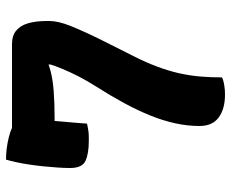

<svg xmlns="http://www.w3.org/2000/svg" viewBox="-85 -675 770 640"><g transform="rotate(-90 300.0 -355.0)"><path d="M88 -720Q107 -720 126 -717.5Q145 -715 163 -710.5Q181 -706 195 -699.5Q209 -693 217.5 -684.5Q226 -676 226 -666Q226 -661 224 -639.5Q222 -618 219.5 -589Q217 -560 214.5 -530Q212 -500 210 -478Q208 -456 208 -450Q204 -449 198.5 -448Q193 -447 187.5 -446Q182 -445 176 -444.5Q170 -444 163.5 -444Q157 -444 150 -444Q108 -444 84 -455Q60 -466 60 -506Q60 -524 61.5 -547Q63 -570 65.5 -594.5Q68 -619 71.5 -642.5Q75 -666 79.5 -686.5Q84 -707 88 -720ZM362 0Q358 2 353.5 3.5Q349 5 344 6Q339 7 332.5 8Q326 9 319.5 9.5Q313 10 305 10Q257 10 228.5 -11Q200 -32 200 -75Q200 -115 209 -156Q218 -197 235 -239Q252 -281 276 -325.5Q300 -370 330 -417Q351 -450 365.5 -478.5Q380 -507 390 -531Q400 -555 406.5 -576Q413 -597 417 -616L405 -552V-599L433 -591Q412 -579 383.5 -571.5Q355 -564 316 -561Q277 -558 226 -558H161Q150 -558 140.5 -569.5Q131 -581 123.5 -599Q116 -617 110.5 -637Q105 -657 102.5 -674Q100 -691 100 -700H473Q501 -700 518 -686Q535 -672 542.5 -646Q550 -620 550 -584V-575Q550 -561 546 -543.5Q542 -526 533 -503.5Q524 -481 510.5 -451.5Q497 -422 478 -384.5Q459 -347 435 -299Q413 -256 398.5 -217.5Q384 -179 376 -143.5Q368 -108 365 -73Q362 -38 362 0Z"/></g></svg>

Font: Recursive Casual ExtraBold
Style: Regular
Weight: 800
Version: Version 1.047